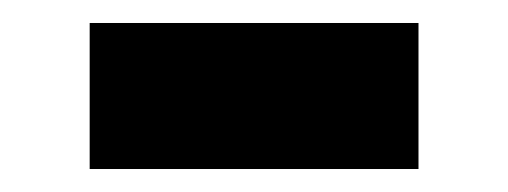

<svg xmlns="http://www.w3.org/2000/svg" viewBox="-20 -388 442 167"><path d="M58 -241V-368H344V-241Z"/></svg>

Font: IBM Plex Sans KR SmBld
Style: Regular
Weight: 600
Designer: Mike Abbink; Paul van der Laan; Pieter van Rosmalen; Wujin Sim; Chorong Kim; Dohee Lee;
Foundry: Sandoll Inc.
Version: Version 1.002